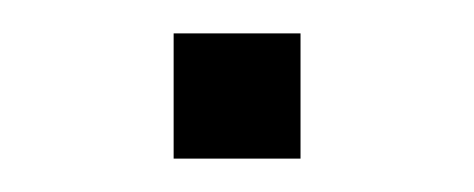

<svg xmlns="http://www.w3.org/2000/svg" viewBox="-20 -325 284 115"><path d="M84 -230V-305H160V-230Z"/></svg>

Font: Nunito Sans 10pt SemiExpanded ExtraLight
Style: Regular
Weight: 250
Width: 6
Designer: Vernon Adams
Foundry: Vernon Adams
Version: Version 3.101;gftools[0.9.27]